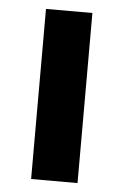

<svg xmlns="http://www.w3.org/2000/svg" viewBox="-45 -580 395 614"><g transform="rotate(5 152.5 -273.0)"><path d="M227 0H78V-546H227Z"/></g></svg>

Font: Noto Sans Balinese
Style: Regular
Weight: 400
Designer: Aditya Bayu, David Williams
Foundry: David Williams
Version: Version 2.003